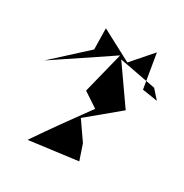

<svg xmlns="http://www.w3.org/2000/svg" viewBox="-156 -737 865 905"><g transform="rotate(30 277.0 -285.0)"><path d="M554 -418 471 -431 440 -616 343 -505 175 -594 177 -480 0 -318 297 -517 241 -293 321 -240C252 -146 184 -51 118 46L380 12L352 -71L284 -169L449 -306L311 -503L512 -465Z"/></g></svg>

Font: Asimov Silicon
Style: Regular
Weight: 400
Designer: Google
Version: Version 2.000980; 2014